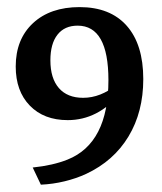

<svg xmlns="http://www.w3.org/2000/svg" viewBox="-20 -501 447 530"><path d="M199.7 -481.4Q284.2 -481.4 329.8 -429.9Q375.5 -378.4 375.5 -282.7Q375.5 -191.9 334.7 -124.3Q293.9 -56.6 217.8 -21Q190.4 -8.3 158.2 -0.5Q126 7.3 92.8 8.8L70.3 -38.6Q126.5 -44.4 166.5 -60.5Q279.3 -105.5 279.3 -279.8Q279.3 -430.2 194.3 -430.2Q158.2 -430.2 138.7 -405.3Q119.1 -380.4 119.1 -334.5Q119.1 -284.7 142.6 -257.8Q166 -231 209.5 -231Q257.8 -231 302.7 -267.6L312 -243.2Q250 -169.4 167 -169.4Q101.1 -169.4 62.3 -209.5Q23.4 -249.5 23.4 -317.4Q23.4 -392.6 71 -437Q118.7 -481.4 199.7 -481.4Z"/></svg>

Font: Markazi Text Medium
Style: Regular
Weight: 500
Designer: Borna Izadpanah (Arabic designer), Fiona Ross (Arabic design director) and Florian Runge (Latin designer)
Foundry: Borna Izadpanah and Florian Runge
Version: Version 1.001